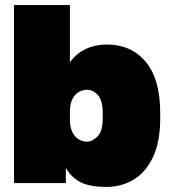

<svg xmlns="http://www.w3.org/2000/svg" viewBox="-20 -720 665 755"><path d="M400 15Q329 15 293 -5.5Q257 -26 239 -60V0H35V-700H255V-475Q280 -510 317.5 -527.5Q355 -545 400 -545Q495 -545 552.5 -477.5Q610 -410 610 -275V-255Q610 -162 581.5 -102Q553 -42 505 -13.5Q457 15 400 15ZM322 -163Q343 -163 363.5 -183.5Q384 -204 384 -255V-275Q384 -325 365 -346Q346 -367 322 -367Q305 -367 289.5 -358Q274 -349 264.5 -330Q255 -311 255 -280V-250Q255 -219 265 -199.5Q275 -180 290.5 -171.5Q306 -163 322 -163Z"/></svg>

Font: Golos Text Black
Style: Regular
Weight: 900
Designer: A.Korolkova, Vitaly Kuzmin
Foundry: ParaType Ltd
Version: Version 2.004